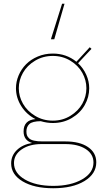

<svg xmlns="http://www.w3.org/2000/svg" viewBox="-20 -798 538 1033"><path d="M327.1 -777.8 272 -586.9H253.9L314 -777.8ZM40 81.1Q40 39.1 70.8 9.3Q101.6 -20.5 152.8 -28.8Q106.9 -42.5 106.9 -90.8Q106.9 -151.9 170.9 -157.2Q122.6 -182.1 94.2 -227.3Q65.9 -272.5 65.9 -323.2Q65.9 -358.9 80.3 -392.6Q94.7 -426.3 120.1 -452.1Q145.5 -478 183.1 -493.9Q220.7 -509.8 264.2 -509.8Q336.9 -509.8 391.1 -465.8L462.9 -543.9L472.2 -535.2L399.9 -458Q428.7 -430.7 444.3 -395.5Q460 -360.4 460 -323.2Q460 -275.4 436 -232.9Q412.1 -190.4 366.7 -163.3Q321.3 -136.2 264.2 -136.2Q232.4 -136.2 199.2 -146Q153.8 -145.5 137.9 -130.6Q122.1 -115.7 122.1 -90.8Q122.1 -78.6 125 -70.3Q127.9 -62 136.5 -53.7Q145 -45.4 163.1 -41.3Q181.2 -37.1 209 -37.1H332Q408.7 -37.1 453.4 -6.8Q498 23.4 498 75.2Q498 137.2 434.6 176Q371.1 214.8 266.1 214.8Q164.1 214.8 102.1 178Q40 141.1 40 81.1ZM55.2 79.1Q55.2 133.3 114 167.7Q172.9 202.1 266.1 202.1Q360.8 202.1 421.9 167Q482.9 131.8 482.9 76.2Q482.9 31.2 441.7 4.2Q400.4 -22.9 331.1 -22.9H203.1Q138.7 -22.9 96.9 5.6Q55.2 34.2 55.2 79.1ZM264.2 -148.9Q316.4 -148.9 358.6 -174.8Q400.9 -200.7 422.9 -240.2Q444.8 -279.8 444.8 -323.2Q444.8 -366.7 422.9 -406.2Q400.9 -445.8 358.6 -471.4Q316.4 -497.1 264.2 -497.1Q211.4 -497.1 168.7 -471.4Q126 -445.8 103.5 -406.2Q81.1 -366.7 81.1 -323.2Q81.1 -279.8 103.5 -240.2Q126 -200.7 168.7 -174.8Q211.4 -148.9 264.2 -148.9Z"/></svg>

Font: Human Sans Thin
Style: Regular
Weight: 100
Designer: Tim Radville
Foundry: Continuum
Version: Version 1.000;FEAKit 1.0